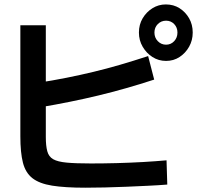

<svg xmlns="http://www.w3.org/2000/svg" viewBox="-20 -867 920 880"><path d="M73.3 -242.2V-751.1H190V-238.9Q190 -198.9 196.7 -173.9Q203.3 -148.9 223.9 -137.2Q244.4 -125.6 285.6 -121.7Q326.7 -117.8 396.7 -117.8Q453.3 -117.8 515 -119.4Q576.7 -121.1 635.6 -124.4Q694.4 -127.8 743.3 -132.2L746.7 -21.1Q706.7 -17.8 658.9 -15.6Q611.1 -13.3 560 -11.1Q508.9 -8.9 460 -7.8Q411.1 -6.7 371.1 -6.7Q277.8 -6.7 218.9 -16.1Q160 -25.6 128.3 -50.6Q96.7 -75.6 85 -121.7Q73.3 -167.8 73.3 -242.2ZM148.9 -486.7Q221.1 -497.8 285 -510.6Q348.9 -523.3 408.9 -537.8Q468.9 -552.2 530 -570Q591.1 -587.8 658.9 -610L686.7 -502.2Q557.8 -460 431.1 -429.4Q304.4 -398.9 165.6 -375.6ZM616.7 -717.8Q616.7 -754.4 633.9 -783.3Q651.1 -812.2 678.9 -829.4Q706.7 -846.7 740 -846.7Q775.6 -846.7 802.8 -829.4Q830 -812.2 846.7 -783.3Q863.3 -754.4 863.3 -717.8Q863.3 -682.2 846.7 -652.8Q830 -623.3 802.8 -605.6Q775.6 -587.8 741.1 -587.8Q706.7 -587.8 678.9 -605.6Q651.1 -623.3 633.9 -652.8Q616.7 -682.2 616.7 -717.8ZM793.3 -717.8Q793.3 -741.1 778.3 -756.7Q763.3 -772.2 741.1 -772.2Q718.9 -772.2 703.3 -756.7Q687.8 -741.1 687.8 -717.8Q687.8 -694.4 703.3 -678.3Q718.9 -662.2 741.1 -662.2Q763.3 -662.2 778.3 -678.3Q793.3 -694.4 793.3 -717.8Z"/></svg>

Font: Paperlogy 6 SemiBold
Style: Regular
Weight: 600
Designer: redesigned by Lee Juim, glyphs from Gmarket Sans & Montserrat
Foundry: PT&
Version: Version 1.001